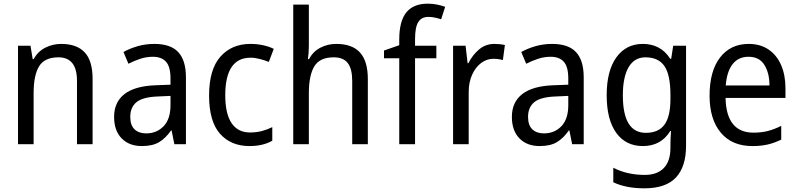

<svg xmlns="http://www.w3.org/2000/svg" viewBox="-20 -785 4341 1045"><path d="M313 -546Q398 -546 441 -500Q484 -454 484 -355V0H399V-345Q399 -473 298 -473Q223 -473 193 -424.5Q163 -376 163 -278V0H78V-536H146L158 -463H163Q186 -505 226.5 -525.5Q267 -546 313 -546Z M820 -546Q909 -546 950.5 -501Q992 -456 992 -364V0H929L914 -75H911Q881 -32 845.5 -11Q810 10 752 10Q683 10 642 -32Q601 -74 601 -149Q601 -229 657.5 -273Q714 -317 828 -321L908 -324V-357Q908 -422 883.5 -449Q859 -476 812 -476Q777 -476 743.5 -465Q710 -454 679 -438L652 -502Q686 -521 729 -533.5Q772 -546 820 -546ZM840 -260Q757 -257 723 -229Q689 -201 689 -149Q689 -103 712.5 -81Q736 -59 775 -59Q833 -59 870.5 -98Q908 -137 908 -213V-263Z M1338 10Q1237 10 1177.5 -57Q1118 -124 1118 -265Q1118 -407 1179.5 -476.5Q1241 -546 1343 -546Q1380 -546 1413.5 -538.5Q1447 -531 1470 -519L1443 -448Q1421 -457 1394 -464Q1367 -471 1344 -471Q1206 -471 1206 -266Q1206 -167 1240 -115.5Q1274 -64 1341 -64Q1376 -64 1406 -72Q1436 -80 1462 -93V-19Q1411 10 1338 10Z M1661 -540Q1661 -498 1656 -463H1662Q1683 -504 1723 -525Q1763 -546 1810 -546Q1897 -546 1939.5 -499Q1982 -452 1982 -355V0H1897V-345Q1897 -410 1873 -441.5Q1849 -473 1796 -473Q1720 -473 1690.5 -423.5Q1661 -374 1661 -278V0H1576V-760H1661Z M2355 -468H2239V0H2153V-468H2070V-510L2153 -539V-570Q2153 -670 2191.5 -717.5Q2230 -765 2308 -765Q2336 -765 2359.5 -760Q2383 -755 2403 -748L2381 -680Q2366 -685 2348 -689Q2330 -693 2312 -693Q2274 -693 2256.5 -665Q2239 -637 2239 -572V-536H2355Z M2671 -546Q2685 -546 2700 -544.5Q2715 -543 2728 -540L2717 -458Q2693 -465 2665 -465Q2629 -465 2598.5 -442Q2568 -419 2549.5 -378Q2531 -337 2531 -284V0H2446V-536H2514L2525 -441H2529Q2552 -486 2587.5 -516Q2623 -546 2671 -546Z M2985 -546Q3074 -546 3115.5 -501Q3157 -456 3157 -364V0H3094L3079 -75H3076Q3046 -32 3010.5 -11Q2975 10 2917 10Q2848 10 2807 -32Q2766 -74 2766 -149Q2766 -229 2822.5 -273Q2879 -317 2993 -321L3073 -324V-357Q3073 -422 3048.5 -449Q3024 -476 2977 -476Q2942 -476 2908.5 -465Q2875 -454 2844 -438L2817 -502Q2851 -521 2894 -533.5Q2937 -546 2985 -546ZM3005 -260Q2922 -257 2888 -229Q2854 -201 2854 -149Q2854 -103 2877.5 -81Q2901 -59 2940 -59Q2998 -59 3035.5 -98Q3073 -137 3073 -213V-263Z M3479 -546Q3526 -546 3563.5 -526.5Q3601 -507 3628 -465H3633L3644 -536H3714V8Q3714 122 3659 181Q3604 240 3487 240Q3387 240 3318 207V128Q3393 167 3490 167Q3556 167 3592.5 130Q3629 93 3629 19V0Q3629 -14 3630 -36Q3631 -58 3632 -72H3628Q3578 10 3479 10Q3386 10 3334 -62Q3282 -134 3282 -267Q3282 -399 3334.5 -472.5Q3387 -546 3479 -546ZM3493 -473Q3433 -473 3401.5 -419.5Q3370 -366 3370 -266Q3370 -62 3495 -62Q3564 -62 3596.5 -106.5Q3629 -151 3629 -246V-268Q3629 -377 3596.5 -425Q3564 -473 3493 -473Z M4055 -546Q4118 -546 4163 -515.5Q4208 -485 4231.5 -430.5Q4255 -376 4255 -306V-252H3929Q3933 -63 4081 -63Q4124 -63 4159 -72Q4194 -81 4232 -100V-25Q4195 -7 4158.5 1.5Q4122 10 4075 10Q3964 10 3903 -63Q3842 -136 3842 -264Q3842 -398 3899 -472Q3956 -546 4055 -546ZM4054 -476Q3999 -476 3967.5 -436Q3936 -396 3930 -320H4168Q4168 -387 4140.5 -431.5Q4113 -476 4054 -476Z"/></svg>

Font: Noto Sans Kannada SemiCondensed
Style: Regular
Weight: 400
Width: 4
Designer: Jelle Bosma - Monotype Design Team
Foundry: Monotype Imaging Inc.
Version: Version 2.005; ttfautohint (v1.8.4.7-5d5b)